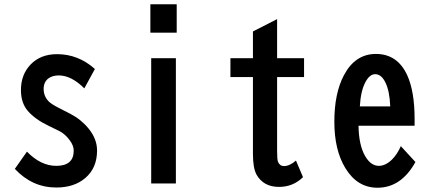

<svg xmlns="http://www.w3.org/2000/svg" viewBox="-20 -839 2040 904"><path d="M106.9 -125Q171.9 -58.1 245.1 -58.1Q327.1 -58.1 327.1 -129.9Q327.1 -154.3 307.1 -180.2Q285.6 -209 258.8 -222.2L208 -247.1Q145 -277.3 110.8 -316.9Q78.6 -354.5 78.6 -415Q78.6 -487.8 124 -535.2Q170.9 -584 248.5 -584Q348.6 -584 426.8 -514.2L377 -422.9Q315.9 -483.9 256.8 -483.9Q228.5 -483.9 210 -471.2Q185.5 -454.6 185.5 -419.9Q185.5 -385.3 210 -360.8Q222.7 -348.6 252.9 -333L311 -303.2Q362.3 -276.4 396.5 -234.4Q437 -185.1 437 -130.4Q437 -48.3 381.8 -1Q329.6 43.9 245.1 43.9Q131.8 43.9 49.8 -43.9Z M688 -818.8H812V-685.1H688ZM691.9 -564.9H808.1V24.9H691.9Z M1284.7 -749V-564.9H1411.6V-476.1H1284.7V-127.9Q1284.7 -86.4 1289.1 -76.7Q1297.4 -57.1 1317.4 -57.1Q1343.8 -57.1 1373.5 -83L1406.7 -4.9Q1359.9 41 1293.5 41Q1220.7 41 1188 -16.6Q1170.9 -47.4 1170.9 -115.2V-476.1H1064.9V-564.9H1170.9V-690.9Z M1932.1 -247.1H1668Q1669.4 -156.2 1698.7 -105Q1725.6 -58.1 1763.7 -58.1Q1794.9 -58.1 1825.2 -87.4Q1850.1 -111.8 1867.2 -150.9L1936 -76.2Q1869.1 44.9 1757.3 44.9Q1662.6 44.9 1606.4 -46.9Q1554.2 -131.8 1554.2 -266.1Q1554.2 -399.4 1599.1 -484.4Q1651.9 -585 1750 -585Q1851.6 -585 1897.5 -484.4Q1932.1 -408.2 1932.1 -278.8ZM1817.4 -337.9Q1814.5 -411.1 1794.4 -451.2Q1775.4 -489.7 1746.6 -489.7Q1720.2 -489.7 1700.2 -451.7Q1678.2 -410.2 1674.3 -337.9Z"/></svg>

Font: BIZ UDGothic
Style: Bold
Weight: 700
Monospace: yes
Designer: TypeBank Co., Ltd.
Foundry: Morisawa Inc.
Version: Version 1.05